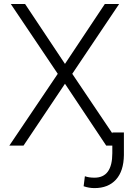

<svg xmlns="http://www.w3.org/2000/svg" viewBox="-20 -731 666 964"><path d="M306.2 -410.2 506.3 -710.9H578.1L342.8 -360.4L585.4 0H513.2L306.2 -310.5L98.1 0H26.9L270 -360.4L34.2 -710.9H106ZM602.1 -65.9V47.4Q601.1 127.9 562.3 170.7Q523.4 213.4 454.6 213.4Q426.8 213.4 399.9 204.1L406.2 153.8Q425.8 161.1 454.6 161.1Q543.9 161.1 543.9 38.1V-65.9Z"/></svg>

Font: SteelSelectRoboto
Style: Regular
Weight: 300
Designer: Google
Version: Version 2.137; 2017